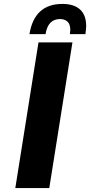

<svg xmlns="http://www.w3.org/2000/svg" viewBox="-20 -958 459 978"><path d="M176 -742H349L231 0H58ZM298 -938Q357 -938 388 -909.5Q419 -881 419 -825Q419 -814 415 -784H336Q338 -800 338 -806Q338 -835 323.5 -848Q309 -861 286 -861Q224 -861 212 -784H130Q155 -938 298 -938Z"/></svg>

Font: Exo ExtraBold
Style: Italic
Weight: 800
Italic angle: -9°
Designer: Natanael Gama
Foundry: Natanael Gama
Version: Version 1.500; ttfautohint (v1.6)